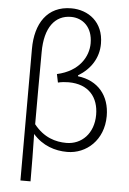

<svg xmlns="http://www.w3.org/2000/svg" viewBox="-64 -854 737 1099"><g transform="rotate(5 304.0 -304.5)"><path d="M96 199H154C154 105 153 20 151 -73C206 -10 278 13 348 13C458 13 556 -73 556 -211C556 -328 489 -410 372 -424V-429C444 -473 487 -539 487 -621C487 -746 398 -808 301 -808C162 -808 96 -702 96 -557ZM339 -38C277 -38 209 -57 152 -129C152 -268 152 -405 153 -543C153 -686 212 -759 303 -759C370 -759 428 -712 428 -618C428 -542 378 -454 251 -426L261 -378C282 -383 303 -385 322 -385C439 -385 495 -312 495 -213C495 -105 426 -38 339 -38Z"/></g></svg>

Font: Noto Sans CJK JP Light
Style: Regular
Weight: 300
Designer: Ryoko NISHIZUKA (kana & ideographs); Paul D. Hunt (Latin, Greek & Cyrillic); Wenlong ZHANG (bopomofo); Sandoll Communica
Foundry: Adobe Systems Incorporated
Version: Version 1.004;PS 1.004;hotconv 1.0.82;makeotf.lib2.5.63406